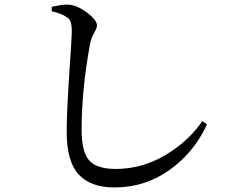

<svg xmlns="http://www.w3.org/2000/svg" viewBox="-20 -780 1040 842"><path d="M272.5 -705.1Q248 -721.7 207 -730.5V-750Q254.9 -760.7 276.4 -759.8Q315.4 -758.8 360.4 -725.6Q405.3 -692.4 405.3 -668Q405.3 -657.2 392.6 -635.3Q379.9 -613.3 375 -587.9Q337.9 -387.7 337.9 -209Q337.9 -115.2 370.6 -77.1Q403.3 -39.1 487.3 -39.1Q603.5 -39.1 705.6 -100.1Q807.6 -161.1 867.2 -249L887.7 -234.4Q831.1 -111.3 723.6 -34.7Q616.2 42 482.4 42Q377 42 324.7 -15.1Q272.5 -72.3 272.5 -201.2Q272.5 -288.1 283.7 -454.1Q294.9 -620.1 294.9 -640.6Q294.9 -669.9 290 -683.6Q285.2 -697.3 272.5 -705.1Z"/></svg>

Font: GenYoMin TW TTF Medium
Style: Regular
Weight: 500
Version: Version 1.300